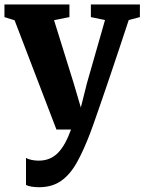

<svg xmlns="http://www.w3.org/2000/svg" viewBox="-22 -568 634 842"><path d="M149.5 253Q131 253 116.2 250.5Q101.5 248 92 243V124.5Q99.5 129.5 115 133Q130.5 136.5 147.5 136.5Q173 136.5 193.8 128.2Q214.5 120 231.5 103Q248.5 86 262.8 60.2Q277 34.5 289.5 0H225.5L42 -479L-2.5 -493V-548.5H282.5V-493L215 -479.5L300.5 -205L332.5 -96.5L359.5 -204L438.5 -480L376.5 -493V-548.5H591.5V-493L542.5 -480Q522 -418 500 -351.8Q478 -285.5 456.8 -223.2Q435.5 -161 418 -110Q400.5 -59 388.8 -26.2Q377 6.5 374.5 13Q345.5 90 315.5 143.8Q285.5 197.5 246 225.2Q206.5 253 149.5 253Z"/></svg>

Font: Merriweather 36pt ExtraBold
Style: Regular
Weight: 800
Designer: Eben Sorkin
Foundry: Eben Sorkin
Version: Version 2.100